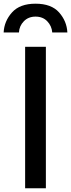

<svg xmlns="http://www.w3.org/2000/svg" viewBox="-43 -1010 382 1030"><path d="M-23.4 -835.9Q-20.5 -896.5 21.5 -943.4Q63.5 -990.2 147.5 -990.2Q232.4 -990.2 273.9 -943.4Q315.4 -896.5 318.4 -835.9H237.3Q234.4 -871.1 210.4 -896Q186.5 -920.9 147.5 -920.9Q109.4 -920.9 85 -896Q60.5 -871.1 58.6 -835.9ZM91.8 0V-758.8H203.1V0Z"/></svg>

Font: Gothic A1 SemiBold
Style: Regular
Weight: 600
Version: Version 2.50